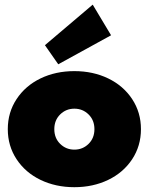

<svg xmlns="http://www.w3.org/2000/svg" viewBox="-20 -783 634 818"><path d="M440.9 -16.6Q376.4 14.5 296.8 14.5Q217.3 14.5 152.7 -16.6Q88.2 -47.7 50.7 -104.5Q13.2 -161.4 13.2 -232.7Q13.2 -304.1 50.7 -360.9Q88.2 -417.7 152.7 -448.9Q217.3 -480 296.8 -480Q376.4 -480 440.9 -448.9Q505.5 -417.7 543 -360.9Q580.5 -304.1 580.5 -232.7Q580.5 -161.4 543 -104.5Q505.5 -47.7 440.9 -16.6ZM228.2 -509.1 171.4 -590.5 375 -763.2 453.2 -632.7ZM236.4 -295.5Q211.4 -270.9 211.4 -232.7Q211.4 -194.5 236.4 -170Q261.4 -145.5 296.8 -145.5Q332.3 -145.5 357.3 -170Q382.3 -194.5 382.3 -232.7Q382.3 -270.9 357.3 -295.5Q332.3 -320 296.8 -320Q261.4 -320 236.4 -295.5Z"/></svg>

Font: Spartan MB Black
Style: Regular
Weight: 900
Designer: Matt Bailey, Mirko Velimirovic
Foundry: Matt Bailey
Version: Version 1.005